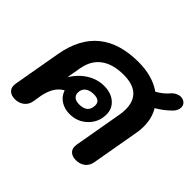

<svg xmlns="http://www.w3.org/2000/svg" viewBox="-143 -802 1002 1002"><g transform="rotate(45 357.5 -301.0)"><path d="M715 -574Q715 -552 696 -532Q660 -496 619 -473Q647 -426 647 -366Q647 -338 643 -318L596 -50Q591 -22 570.5 -6Q550 10 520 10Q495 10 480 -2.5Q465 -15 465 -37Q465 -46 466 -50L513 -318Q517 -337 517 -362Q517 -421 483 -451.5Q449 -482 382 -482Q303 -482 256 -447.5Q209 -413 197 -345L183 -266Q215 -316 258.5 -342.5Q302 -369 351 -369Q402 -369 433.5 -342Q465 -315 465 -272Q465 -215 425 -176Q385 -137 327 -137Q289 -137 261 -155Q233 -173 222 -205L220 -206Q193 -190 177.5 -164Q162 -138 154 -99L146 -50Q141 -22 120 -6Q99 10 70 10Q45 10 30 -2.5Q15 -15 15 -37Q15 -46 16 -50L63 -318Q111 -584 390 -584Q493 -584 561 -536Q600 -558 623 -586Q633 -598 647 -605Q661 -612 674 -612Q693 -611 704 -600.5Q715 -590 715 -574ZM278 -247Q278 -229 290.5 -218.5Q303 -208 327 -208Q390 -208 390 -265Q390 -300 343 -300Q313 -300 295.5 -286Q278 -272 278 -247Z"/></g></svg>

Font: Kodchasan
Style: Bold Italic
Weight: 700
Italic angle: -10°
Version: Version 1.000; ttfautohint (v1.6)